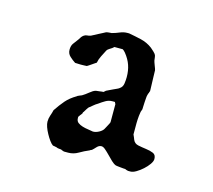

<svg xmlns="http://www.w3.org/2000/svg" viewBox="-58 -787 498 448"><g transform="rotate(15 190.5 -562.5)"><path d="M139.2 -496.1Q139.2 -488.8 144 -485.1Q148.9 -481.4 155.5 -479.5Q162.1 -477.5 169.2 -476.6Q176.3 -475.6 181.2 -474.6Q188 -474.6 195.3 -478.5Q202.6 -482.4 205.6 -487.3Q206.5 -489.3 208.3 -492.2Q210 -495.1 211.4 -498Q212.9 -501 214.1 -503.2Q215.3 -505.4 215.3 -506.3V-549.8L212.9 -554.7H207Q198.2 -554.7 190.7 -550.3Q183.1 -545.9 175.8 -540.5Q173.8 -539.6 170.9 -537.4Q168 -535.2 165.3 -533Q162.6 -530.8 160.4 -528.8Q158.2 -526.9 157.7 -526.9Q156.7 -526.4 153.3 -521.2Q149.9 -516.1 148.4 -513.2Q147.5 -512.7 147 -511Q146.5 -509.3 146.5 -508.8Q145.5 -507.8 142.6 -503.9Q139.6 -500 139.2 -499ZM209.5 -446.8Q203.6 -446.8 198.7 -441.4Q193.8 -436 189.9 -432.6Q189.5 -432.6 187.7 -431.9Q186 -431.2 185.1 -430.2Q173.3 -425.3 162.1 -418.7Q150.9 -412.1 138.2 -412.1H127.9Q127 -412.6 124.3 -413.3Q121.6 -414.1 120.6 -415Q119.6 -415 115 -415.5Q110.4 -416 109.4 -417Q107.4 -417.5 104 -418.2Q100.6 -418.9 99.6 -418.9Q95.7 -421.4 91.1 -427.7Q86.4 -434.1 82.3 -441.7Q78.1 -449.2 75.4 -456.8Q72.8 -464.4 72.8 -469.7Q72.8 -477.5 75.4 -484.9Q78.1 -492.2 79.6 -499Q89.4 -513.7 98.9 -524.7Q108.4 -535.6 123.5 -544.4Q124 -545.4 128.9 -547.4Q133.8 -549.3 134.8 -549.8Q138.2 -551.8 141.8 -554.4Q145.5 -557.1 149.2 -560.1Q152.8 -563 156.2 -565.2Q159.7 -567.4 162.1 -567.9Q162.6 -568.4 165.5 -568.6Q168.5 -568.8 171.6 -569.3Q174.8 -569.8 177.5 -570.1Q180.2 -570.3 181.2 -570.3Q182.6 -571.3 184.1 -572.8Q185.1 -573.7 186 -574.5Q187 -575.2 187.5 -575.2Q188.5 -575.7 192.4 -577.6Q196.3 -579.6 201.2 -581.8Q206.1 -584 210.2 -585.9Q214.4 -587.9 215.3 -588.9Q222.2 -593.3 223.4 -602.1Q224.6 -610.8 224.6 -617.7Q224.6 -633.3 220.2 -646.2Q215.8 -659.2 205.6 -671.9Q204.6 -673.3 201.9 -675.8Q199.2 -678.2 198.7 -678.2H178.7Q174.8 -674.3 169.4 -671.4Q164.1 -668.5 162.1 -664.6Q158.2 -657.2 154.1 -648.9Q149.9 -640.6 148.4 -632.3Q147 -631.3 144 -629.4Q141.1 -627.4 137.9 -625.2Q134.8 -623 131.8 -621.1Q128.9 -619.1 127.9 -618.7Q127 -618.7 121.8 -618.4Q116.7 -618.2 113.8 -618.2Q112.8 -618.2 107.2 -618.4Q101.6 -618.7 99.6 -618.7Q92.8 -623 85.9 -629.4Q79.1 -635.7 79.1 -645Q79.1 -654.8 83.3 -660.4Q87.4 -666 93.3 -673.8Q95.7 -677.7 97.4 -680.2Q99.1 -682.6 102.5 -685.1Q104.5 -686.5 106.2 -687Q107.9 -687.5 109.6 -687.7Q111.3 -688 113.5 -688.2Q115.7 -688.5 118.7 -689.5Q119.6 -689.9 124.3 -692.4Q128.9 -694.8 134.5 -697.8Q140.1 -700.7 144.8 -703.1Q149.4 -705.6 150.4 -706.1Q151.9 -707 157.5 -707.5Q163.1 -708 164.1 -708Q173.3 -710.4 181.9 -714.1Q190.4 -717.8 199.7 -717.8H203.6Q217.8 -715.3 233.4 -711.7Q249 -708 261.2 -698.7Q263.2 -697.3 268.6 -692.1Q273.9 -687 274.4 -685.1Q275.4 -684.1 276.1 -678.5Q276.9 -672.9 276.9 -671.9Q276.9 -670.9 278.1 -667.7Q279.3 -664.6 280.5 -661.1Q281.7 -657.7 283 -654.5Q284.2 -651.4 284.2 -650.4Q284.2 -640.6 284.7 -631.8Q285.2 -624 285.2 -616.2Q285.2 -608.4 285.6 -603V-601.6V-600.1L284.7 -598.1Q284.2 -597.7 284.2 -596.7V-595.7Q283.2 -594.7 282.5 -592Q281.7 -589.4 281.7 -588.9Q281.2 -587.9 280.8 -582.8Q280.3 -577.6 280 -571.8Q279.8 -565.9 279.5 -561Q279.3 -556.2 279.3 -554.7Q279.3 -553.7 278.1 -551.3Q276.9 -548.8 276.9 -547.9Q275.9 -542 275.4 -537.4Q274.9 -532.7 274.7 -528.6Q274.4 -524.4 274.4 -520Q274.4 -515.6 274.4 -509.8V-492.7Q275.4 -490.7 277.1 -486.6Q278.8 -482.4 279.3 -481Q282.7 -472.7 292 -470.7Q301.3 -468.8 311.3 -467.5Q321.3 -466.3 328.9 -463.1Q336.4 -460 336.4 -449.7Q336.4 -444.3 331.3 -437Q326.2 -429.7 318.8 -423.1Q311.5 -416.5 303.7 -411.9Q295.9 -407.2 290 -407.2H284.2Q283.2 -407.2 280.3 -408.2Q278.3 -408.7 276.9 -409.7Q275.9 -409.7 272.5 -409.9Q269 -410.2 265.1 -410.6Q261.2 -411.1 257.8 -411.4Q254.4 -411.6 253.4 -412.1Q248 -414.1 242.2 -419.7Q236.3 -425.3 230.5 -431.4Q224.6 -437.5 219.2 -442.1Q213.9 -446.8 209.5 -446.8Z"/></g></svg>

Font: IM FELL English
Style: Regular
Weight: 400
Designer: Igino Marini
Foundry: Igino Marini
Version: 3.00